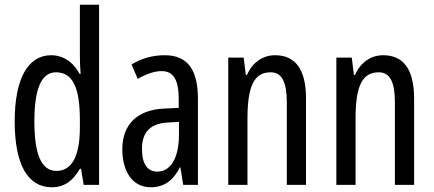

<svg xmlns="http://www.w3.org/2000/svg" viewBox="-20 -780 1830 810"><path d="M199 10C251 10 288 -17 317 -68H322L333 0H398V-760H317V-542C317 -521 318 -498 320 -468H316C289 -519 245 -547 196 -547C97 -547 42 -447 42 -268C42 -87 96 10 199 10ZM218 -59C154 -59 125 -130 125 -268C125 -402 153 -475 216 -475C286 -475 317 -412 317 -274V-244C317 -120 283 -59 218 -59Z M675 -547C624 -547 577 -534 535 -508L561 -447C599 -469 632 -480 662 -480C713 -480 734 -442 734 -360V-325L673 -322C560 -317 496 -256 496 -150C496 -65 533 10 616 10C672 10 711 -18 739 -74H741L753 0H815V-362C815 -480 776 -547 675 -547ZM687 -263 735 -266V-212C735 -114 700 -56 644 -56C603 -56 579 -86 579 -152C579 -222 614 -259 687 -263Z M1140 -547C1089 -547 1045 -517 1022 -464H1017L1008 -537H943V0H1024V-279C1024 -417 1052 -475 1122 -475C1170 -475 1190 -432 1190 -348V0H1271V-364C1271 -488 1226 -547 1140 -547Z M1596 -547C1545 -547 1501 -517 1478 -464H1473L1464 -537H1399V0H1480V-279C1480 -417 1508 -475 1578 -475C1626 -475 1646 -432 1646 -348V0H1727V-364C1727 -488 1682 -547 1596 -547Z"/></svg>

Font: Noto Sans Arabic ExtCond
Style: Regular
Weight: 400
Width: 2
Designer: Monotype Design Team, Nadine Chahine, Nizar Qandah and Khaled Hosny
Foundry: Monotype Imaging Inc.
Version: Version 2.012